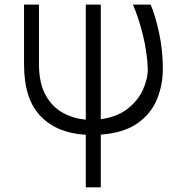

<svg xmlns="http://www.w3.org/2000/svg" viewBox="-20 -565 768 818"><path d="M82.4 -545.5H146V-293Q146 -212 173.7 -161Q201.3 -110.1 247 -84.9Q292.6 -59.7 345.5 -55.4V-545.5H409.4V-57.2Q478 -66.4 522.4 -100.7Q566.8 -134.9 588.2 -181.1Q609.7 -227.3 609.7 -271.3Q607.2 -338.4 590 -410.9Q572.8 -483.3 546.5 -545.5H621.8Q641.3 -500 657.5 -426.5Q673.7 -353 673.7 -271.3Q673.7 -201.7 648.1 -140.4Q622.5 -79.2 564.5 -38.9Q506.4 1.4 409.4 8.5V233H345.5V9.2Q222.7 2.5 152.3 -70.7Q82 -143.8 82.4 -292.6Z"/></svg>

Font: Inter UI Light
Style: Regular
Weight: 300
Designer: Rasmus Andersson
Foundry: rsms
Version: 3.2;8d6f07862